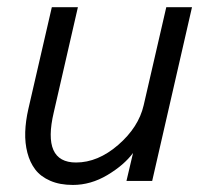

<svg xmlns="http://www.w3.org/2000/svg" viewBox="-20 -508 581 539"><path d="M184.6 11.2Q147.9 11.2 121.1 -0.5Q94.2 -12.2 79.1 -32Q64 -51.8 56.9 -79.1Q49.8 -106.4 50.8 -137.2Q51.8 -168 59.6 -202.1L125.5 -487.8H198.7L130.9 -192.4Q97.7 -51.8 193.4 -51.8Q254.9 -51.8 312 -101.3Q369.1 -150.9 383.3 -212.4L446.8 -487.8H519L407.2 0H335L353.5 -78.6Q328.1 -44.4 281.5 -16.6Q234.9 11.2 184.6 11.2Z"/></svg>

Font: HK Grotesk Italic
Style: Regular
Weight: 400
Italic angle: -13°
Designer: Alfredo Marco Pradil and Stefan Peev
Foundry: Hanken Design Co.
Version: Version 1.000;PS 001.000;hotconv 1.0.88;makeotf.lib2.5.64775